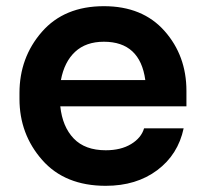

<svg xmlns="http://www.w3.org/2000/svg" viewBox="-20 -582 660 621"><path d="M322 19Q190 19 116.5 -64.5Q43 -148 43 -262V-281Q43 -396 115.5 -479Q188 -562 316 -562Q441 -562 512 -482Q583 -402 583 -288V-238H175Q182 -172 218.5 -134Q255 -96 322 -96Q371 -96 404 -116Q437 -136 446 -167H574Q556 -82 488.5 -31.5Q421 19 322 19ZM316 -447Q258 -447 223 -414.5Q188 -382 177 -323H450Q433 -447 316 -447Z"/></svg>

Font: Cazoo Sans SemiBold
Style: Regular
Weight: 600
Designer: Jonathan Barnbrook, Julián Moncada
Foundry: Barnbrook Fonts
Version: Version 2.000;Glyphs 3.2.3 (3260)